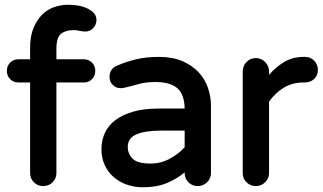

<svg xmlns="http://www.w3.org/2000/svg" viewBox="-20 -770 1362 810"><path d="M9 -471Q9 -492 23 -506Q37 -520 58 -520H107V-568Q107 -618 121.5 -652.5Q136 -687 158.5 -709Q181 -731 210 -740.5Q239 -750 267 -750Q282 -750 302.5 -747.5Q323 -745 341.5 -737.5Q360 -730 373.5 -717.5Q387 -705 387 -685Q387 -667 373.5 -652Q360 -637 340 -637Q329 -637 315 -640Q303 -643 290 -643Q257 -643 237.5 -627.5Q218 -612 218 -565V-520H333Q354 -520 368 -506Q382 -492 382 -471Q382 -450 368 -436Q354 -422 333 -422H218V-40Q218 -17 202 -1Q186 15 162 15Q139 15 123 -1Q107 -17 107 -40V-422H58Q37 -422 23 -436Q9 -450 9 -471Z M648 -312H759Q758 -372 728 -398Q698 -424 635 -424Q594 -424 563.5 -415Q533 -406 505 -400Q495 -398 489 -398Q470 -398 456 -411.5Q442 -425 442 -446Q442 -462 450 -474.5Q458 -487 474 -493Q510 -509 553 -519.5Q596 -530 651 -530Q708 -530 749.5 -512Q791 -494 818 -465Q845 -436 857.5 -399Q870 -362 870 -323V-40Q870 -17 853.5 -1Q837 15 814 15Q791 15 775 -1Q759 -17 759 -40V-43Q730 -18 687 1Q644 20 581 20Q547 20 515.5 9Q484 -2 460 -22.5Q436 -43 422 -73Q408 -103 408 -140Q408 -178 422.5 -209.5Q437 -241 467 -263.5Q497 -286 542 -299Q587 -312 648 -312ZM615 -80Q659 -80 696.5 -100.5Q734 -121 759 -149V-219H660Q594 -219 556.5 -203.5Q519 -188 519 -150Q519 -121 539.5 -100.5Q560 -80 615 -80Z M1004 -469Q1004 -492 1020 -508.5Q1036 -525 1059 -525Q1082 -525 1098.5 -508.5Q1115 -492 1115 -469V-454Q1142 -486 1178 -508Q1214 -530 1262 -530H1267Q1290 -530 1305.5 -514Q1321 -498 1321 -475Q1321 -451 1305 -436.5Q1289 -422 1265 -422H1260Q1213 -422 1176.5 -399.5Q1140 -377 1115 -341V-40Q1115 -17 1098.5 -1Q1082 15 1059 15Q1036 15 1020 -1Q1004 -17 1004 -40Z"/></svg>

Font: Varela Round Precious
Style: Medium
Weight: 500
Designer: Joe Prince
Foundry: Joe Prince
Version: Version 1.000